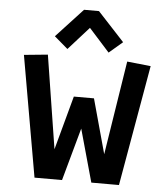

<svg xmlns="http://www.w3.org/2000/svg" viewBox="-59 -931 862 984"><g transform="rotate(5 372.5 -439.5)"><path d="M155.3 0 46.5 -622 168.7 -634 258.4 -66.7 221.3 -68.2 319.9 -431.4H423.5L523.7 -67.2L487.3 -65.8L576.8 -634L698.5 -621.2L589.8 0H447.6L342.2 -378H401.5L296.9 0ZM265.8 -671.5 196.2 -731 333.3 -879.1H410.1L547.2 -731L477.6 -671.5L371.6 -789.5Z"/></g></svg>

Font: Anaheim
Style: Regular
Weight: 400
Designer: Vernon Adams
Foundry: Vernon Adams
Version: Version 2.001